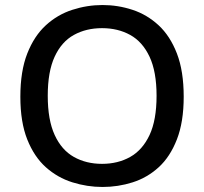

<svg xmlns="http://www.w3.org/2000/svg" viewBox="-20 -732 813 764"><path d="M388 12Q327 12 268 -6.5Q209 -25 162.5 -66.5Q116 -108 88.5 -177Q61 -246 61 -347Q61 -449 88.5 -519Q116 -589 162.5 -631.5Q209 -674 268 -693Q327 -712 388 -712Q449 -712 507 -693Q565 -674 611 -631.5Q657 -589 684 -519Q711 -449 711 -347Q711 -247 684 -177.5Q657 -108 611.5 -66.5Q566 -25 508 -6.5Q450 12 388 12ZM386 -80Q449 -80 498 -107.5Q547 -135 575 -194.5Q603 -254 603 -351Q603 -447 575 -506.5Q547 -566 498 -593Q449 -620 386 -620Q323 -620 274 -593Q225 -566 197.5 -506.5Q170 -447 170 -351Q170 -255 197.5 -195Q225 -135 274 -107.5Q323 -80 386 -80Z"/></svg>

Font: AR One Sans Medium
Style: Regular
Weight: 500
Designer: Niteesh Yadav
Foundry: Niteesh Yadav
Version: Version 1.001;gftools[0.9.33]